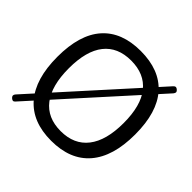

<svg xmlns="http://www.w3.org/2000/svg" viewBox="-173 -888 1077 1077"><g transform="rotate(45 365.5 -350.0)"><path d="M70 -10Q63 -1 56 -1Q52 -1 46.5 -4.5Q41 -8 37.5 -13Q34 -18 34 -22Q34 -29 40 -36L633 -694Q640 -702 647 -702Q652 -702 657 -698.5Q662 -695 665.5 -690.5Q669 -686 669 -682Q669 -676 663 -668ZM365 6Q215 6 136 -85.5Q57 -177 57 -352Q57 -528 136 -617Q215 -706 365 -706Q516 -706 595 -617Q674 -528 674 -352Q674 -177 595 -85.5Q516 6 365 6ZM365 -70Q471 -70 527 -142Q583 -214 583 -352Q583 -490 527 -560Q471 -630 365 -630Q259 -630 203.5 -560Q148 -490 148 -352Q148 -214 203.5 -142Q259 -70 365 -70Z"/></g></svg>

Font: Asap
Style: Regular
Weight: 400
Designer: Pablo Cosgaya
Foundry: Omnibus-Type
Version: Version 3.001